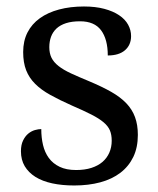

<svg xmlns="http://www.w3.org/2000/svg" viewBox="-20 -565 491 595"><path d="M210 9.8Q172.4 9.8 141.8 3.2Q111.3 -3.4 89.8 -16.8Q68.4 -30.3 56.6 -50Q44.9 -69.8 44.9 -96.2Q44.9 -116.2 51.5 -129.6Q58.1 -143.1 67.6 -150.9Q77.1 -158.7 88.1 -161.9Q99.1 -165 107.9 -165Q107.9 -138.7 113.3 -115.7Q118.7 -92.8 131.3 -75.4Q144 -58.1 164.8 -48.1Q185.5 -38.1 215.8 -38.1Q242.7 -38.1 263.2 -44.7Q283.7 -51.3 297.6 -63.2Q311.5 -75.2 318.8 -92Q326.2 -108.9 326.2 -128.9Q326.2 -147.5 320.6 -160.9Q314.9 -174.3 301 -186Q287.1 -197.8 263.2 -210Q239.3 -222.2 203.1 -237.8Q164.6 -254.9 136 -270.8Q107.4 -286.6 88.9 -305.2Q70.3 -323.7 61 -347.4Q51.8 -371.1 51.8 -403.8Q51.8 -438 65.2 -464.4Q78.6 -490.7 103.5 -508.5Q128.4 -526.4 163.1 -535.6Q197.8 -544.9 240.2 -544.9Q275.9 -544.9 303.2 -537.6Q330.6 -530.3 349.1 -517.8Q367.7 -505.4 377 -488.5Q386.2 -471.7 386.2 -453.1Q386.2 -425.8 367.4 -409.4Q348.6 -393.1 314 -393.1Q314 -443.4 293.2 -471.2Q272.5 -499 228 -499Q202.6 -499 184.6 -493.2Q166.5 -487.3 155 -476.6Q143.6 -465.8 138.2 -451.2Q132.8 -436.5 132.8 -418.9Q132.8 -399.9 139.6 -386Q146.5 -372.1 161.4 -360.4Q176.3 -348.6 200 -337.6Q223.6 -326.7 256.8 -313Q296.4 -296.4 324.7 -280.3Q353 -264.2 371.3 -245.1Q389.6 -226.1 398.4 -202.1Q407.2 -178.2 407.2 -147Q407.2 -107.9 393.1 -78.6Q378.9 -49.3 353 -29.5Q327.1 -9.8 290.8 0Q254.4 9.8 210 9.8Z"/></svg>

Font: Sahl Naskh
Style: Regular
Weight: 400
Designer: Pascal Zoghbi
Version: Version 1.001